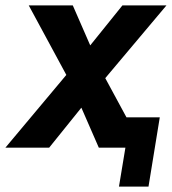

<svg xmlns="http://www.w3.org/2000/svg" viewBox="-44 -550 640 715"><path d="M399 145H509L551 -113H427L348 -259L576 -530H412L292 -381L227 -530H63L203 -271L-24 0H139L259 -149L324 0H423Z"/></svg>

Font: Iosevka Sparkle Extrabold
Style: Italic
Weight: 800
Italic angle: -9°
Designer: Belleve Invis
Foundry: Belleve Invis
Version: Version 4.5.0; ttfautohint (v1.8.3)